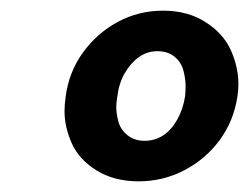

<svg xmlns="http://www.w3.org/2000/svg" viewBox="-20 -732 467 360"><path d="M240 -392Q194 -392 161 -412.5Q128 -433 114.5 -463.5Q101 -494 101 -523Q101 -536 103 -550Q109 -597 135.5 -633.5Q162 -670 201 -691Q240 -712 286 -712Q332 -712 365.5 -690.5Q399 -669 413 -637.5Q427 -606 427 -574Q427 -563 425 -550Q418 -505 392 -469.5Q366 -434 326 -413Q286 -392 240 -392ZM251 -468Q271 -468 286.5 -478.5Q302 -489 312.5 -508Q323 -527 327 -551Q328 -561 328 -570Q328 -584 324 -599.5Q320 -615 307.5 -625.5Q295 -636 275 -636Q256 -636 240.5 -625Q225 -614 214 -595Q203 -576 200 -551Q198 -540 198 -531Q198 -519 202 -504Q206 -489 219 -478.5Q232 -468 251 -468Z"/></svg>

Font: Lexend Med
Style: Italic
Weight: 500
Italic angle: -8.13011°
Designer: Bonnie Shaver-Troup, Thomas Jockin
Foundry: Lexend
Version: Version 1.007